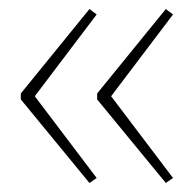

<svg xmlns="http://www.w3.org/2000/svg" viewBox="-20 -492 429 425"><path d="M26 -285V-272L178 -87L194 -98L57 -279L194 -460L178 -472ZM195 -285V-272L347 -87L363 -98L226 -279L363 -460L347 -472Z"/></svg>

Font: Noto Sans Meetei Mayek Thin
Style: Regular
Weight: 100
Designer: Monotype Design Team and Neelakash Kshetrimayum
Foundry: Monotype Imaging Inc.
Version: Version 2.002